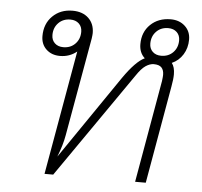

<svg xmlns="http://www.w3.org/2000/svg" viewBox="-46 -634 718 682"><g transform="rotate(5 313.0 -293.0)"><path d="M553 -432Q564 -418 564 -392Q564 -375 559 -348L498 0H460L524 -365Q526 -381 526 -387Q526 -404 517.5 -413Q509 -422 490 -422Q476 -422 461 -412Q446 -402 428 -375L168 0H137L215 -443Q189 -422 155 -422Q125 -422 106 -440Q87 -458 87 -487Q87 -531 115 -558.5Q143 -586 186 -586Q222 -586 243 -566Q264 -546 264 -513Q264 -507 262 -493L200 -143Q194 -108 177 -65L381 -363Q424 -425 456 -440Q436 -458 436 -489Q436 -532 464 -559Q492 -586 536 -586Q567 -586 587 -567.5Q607 -549 607 -520Q607 -490 592.5 -466.5Q578 -443 553 -432ZM223 -514Q223 -532 211.5 -543Q200 -554 181 -554Q155 -554 138.5 -537Q122 -520 122 -494Q122 -476 133.5 -465Q145 -454 164 -454Q190 -454 206.5 -471Q223 -488 223 -514ZM572 -514Q572 -532 560.5 -543Q549 -554 530 -554Q504 -554 487.5 -537Q471 -520 471 -494Q471 -476 482.5 -465Q494 -454 513 -454Q539 -454 555.5 -471Q572 -488 572 -514Z"/></g></svg>

Font: Sarabun Thin
Style: Italic
Weight: 250
Italic angle: -10°
Designer: Suppakit Chalermlarp | Katatrad Co.,Ltd.
Foundry: Cadson Demak Co.,Ltd.
Version: Version 1.000; ttfautohint (v1.6)